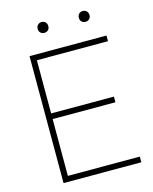

<svg xmlns="http://www.w3.org/2000/svg" viewBox="-132 -995 864 1081"><g transform="rotate(-15 300.0 -454.0)"><path d="M101.5 0V-740H550V-707H135.5V-397H501.5V-364H135.5V-33H555V0ZM456.5 -845Q443 -845 434.2 -853.5Q425.5 -862 425.5 -876Q425.5 -890.5 434.2 -899.2Q443 -908 456.5 -908Q470 -908 478.8 -899.2Q487.5 -890.5 487.5 -876Q487.5 -862 478.8 -853.5Q470 -845 456.5 -845ZM216.5 -845Q203 -845 194.2 -853.5Q185.5 -862 185.5 -876Q185.5 -890.5 194.2 -899.2Q203 -908 216.5 -908Q230 -908 238.8 -899.2Q247.5 -890.5 247.5 -876Q247.5 -862 238.8 -853.5Q230 -845 216.5 -845Z"/></g></svg>

Font: Encode Sans Semi Expanded Thin
Style: Regular
Weight: 100
Width: 6
Designer: Multiple Designers
Foundry: Impallari Type
Version: Version 3.000; ttfautohint (v1.8.3) -l 8 -r 50 -G 200 -x 14 